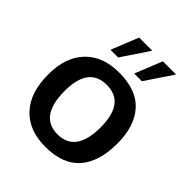

<svg xmlns="http://www.w3.org/2000/svg" viewBox="-205 -844 989 989"><g transform="rotate(45 289.0 -350.0)"><path d="M289 20Q171 20 104 -51Q37 -122 37 -255Q37 -380 103.5 -450Q170 -520 289 -520Q417 -520 479 -450Q541 -380 541 -255Q541 -122 479 -51Q417 20 289 20ZM289 -70Q421 -70 421 -253Q421 -430 289 -430Q157 -430 157 -255Q157 -70 289 -70ZM407 -720H503L403 -571H347ZM234 -720H330L230 -571H174Z"/></g></svg>

Font: Moderustic Med
Style: Regular
Weight: 500
Designer: Tural Alisoy
Foundry: TAFT Foundry
Version: Version 2.110